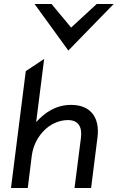

<svg xmlns="http://www.w3.org/2000/svg" viewBox="-20 -941 589 961"><path d="M322 -688 549 -921H464L336 -803L238 -921H153ZM468 -254C480 -349 437 -416 336 -416C259 -416 204 -377 161 -330L201 -646L109 -585L35 0H119L139 -161C146 -216 172 -260 203 -290C230 -317 272 -340 320 -340C374 -340 392 -304 385 -250L353 0H436Z"/></svg>

Font: Charger
Style: BdIt
Weight: 400
Designer: Jasper
Foundry: Cannot Into Space Fonts
Version: Version 0.98